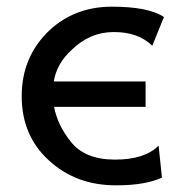

<svg xmlns="http://www.w3.org/2000/svg" viewBox="-20 -540 559 575"><path d="M455 -104Q414 -62 324 -62Q233 -62 191 -117Q152 -166 142 -220H416V-296H141Q150 -350 194 -390Q249 -444 320 -444H322Q394 -444 436 -403L471 -489Q425 -520 315 -520Q205 -520 129 -450Q45 -371 45 -252Q45 -134 126 -60Q207 15 327 15H330Q414 15 465 -8Z"/></svg>

Font: Sawarabi Gothic
Style: Regular
Weight: 400
Designer: mshio (mshio@users.sourceforge.jp)
Version: Version 20141215